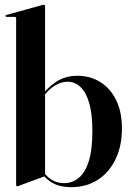

<svg xmlns="http://www.w3.org/2000/svg" viewBox="-20 -762 546 792"><path d="M166 -736V-35.5L60.5 3.5Q58.5 4.5 56.2 5.5Q54 6.5 51.5 6.5Q49.5 6.5 48 5Q46.5 3.5 46.5 1V-686Q46.5 -689 45 -690.8Q43.5 -692.5 39.5 -692.5H7Q4.5 -692.5 3.5 -693.5Q2.5 -694.5 2.5 -696Q2.5 -698 3.8 -699Q5 -700 7 -700.5L149.5 -740Q154.5 -741.5 156.2 -741.8Q158 -742 160.5 -742Q163 -742 164.5 -740.2Q166 -738.5 166 -736ZM157.5 -362.5 152 -369Q188 -412.5 222.2 -431Q256.5 -449.5 298.5 -449.5Q352.5 -449.5 394.2 -423.2Q436 -397 459.5 -348.2Q483 -299.5 483 -232.5Q483 -159.5 456.5 -104.8Q430 -50 383 -20Q336 10 274.5 10Q225.5 10 193.5 -9.2Q161.5 -28.5 142 -62.5L151.5 -67Q165.5 -39 189.2 -22.8Q213 -6.5 245 -6.5Q277.5 -6.5 304 -27.5Q330.5 -48.5 345.8 -95.8Q361 -143 361 -221.5Q361 -292 348 -336.8Q335 -381.5 311.8 -403.2Q288.5 -425 258.5 -425Q234 -425 208 -410Q182 -395 157.5 -362.5Z"/></svg>

Font: Fraunces 120pt SemiBold
Style: Regular
Weight: 600
Version: Version 1.000;[b76b70a41]